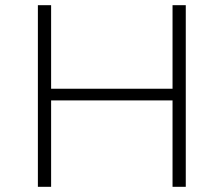

<svg xmlns="http://www.w3.org/2000/svg" viewBox="-20 -720 862 740"><path d="M696 -700H645V-378H177V-700H126V0H177V-333H645V0H696Z"/></svg>

Font: Montserrat Custom ExtraLight
Style: Regular
Weight: 300
Designer: Julieta Ulanovsky
Foundry: Julieta Ulanovsky
Version: Version 7.200